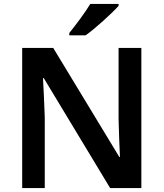

<svg xmlns="http://www.w3.org/2000/svg" viewBox="-20 -958 833 978"><path d="M584 -928V-938H440C413 -893 363 -827 333 -790V-778H416C466 -813 551 -891 584 -928ZM700 0V-714H584V-351C585 -286 589 -211 591 -158H588L251 -714H93V0H208V-360C206 -430 202 -500 199 -560H203L541 0Z"/></svg>

Font: Noto Sans Tai Tham SemiBold
Style: Regular
Weight: 600
Designer: Monotype Design Team 2013. Revised by David WIlliams 2020
Foundry: Monotype Imaging Inc.
Version: Version 2.002